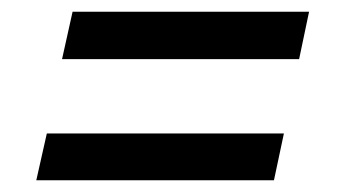

<svg xmlns="http://www.w3.org/2000/svg" viewBox="-20 -417 588 328"><path d="M86 -316 104 -397H508L491 -316ZM42 -109 60 -189H465L448 -109Z"/></svg>

Font: Saira Medium
Style: Italic
Weight: 500
Italic angle: -12°
Designer: Hector Gatti with collaboration of the Omnibus-Type team
Foundry: Omnibus-Type
Version: Version 1.100; ttfautohint (v1.8.3)